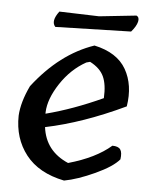

<svg xmlns="http://www.w3.org/2000/svg" viewBox="-51 -731 616 774"><g transform="rotate(5 257.5 -344.0)"><path d="M312 -553Q405 -533 441 -470Q477 -407 463 -320Q292 -239 142 -208Q154 -112 247 -72Q357 -103 419 -157Q443 -157 451.5 -145Q460 -133 456 -105Q430 -74 360.5 -42Q291 -10 237 0Q133 -21 81.5 -87Q30 -153 32 -245Q35 -300 67 -367Q174 -506 312 -553ZM139 -268V-262Q248 -290 368 -345Q371 -400 356 -432.5Q341 -465 300 -486L285 -482Q224 -448 182.5 -385Q141 -322 139 -268ZM454 -622 148 -614Q128 -636 159 -677L320 -672L470 -688Q483 -682 478.5 -663.5Q474 -645 454 -622Z"/></g></svg>

Font: Tillana Medium
Style: Regular
Weight: 500
Designer: Lipi Raval (Devanagari, Latin), Jonny Pinhorn (Latin)
Foundry: Indian Type Foundry
Version: Version 2.003;PS 1.0;hotconv 1.0.79;makeotf.lib2.5.61930; tt